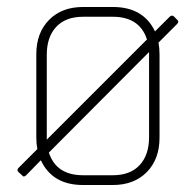

<svg xmlns="http://www.w3.org/2000/svg" viewBox="-20 -530 561 550"><path d="M437 -374V-136Q437 -74 400.5 -37Q364 0 303 0H218Q130 0 97 -71L55 -28Q48 -21 43 -28L33 -37Q27 -43 33 -49L87 -103Q84 -118 84 -136V-374Q84 -436 120.5 -473Q157 -510 218 -510H303Q391 -510 424 -440L466 -482Q472 -488 478 -483L488 -473Q494 -468 487 -461L434 -408Q437 -392 437 -374ZM114 -373V-130L401 -417Q380 -482 303 -482H218Q168 -482 141 -453Q114 -424 114 -373ZM407 -137V-381L120 -93Q141 -28 218 -28H303Q353 -28 380 -57Q407 -86 407 -137Z"/></svg>

Font: Rajdhani Light
Style: Regular
Weight: 300
Designer: Satya Rajpurohit, Jyotish Sonowal
Foundry: Indian Type Foundry
Version: Version 1.201;PS 1.0;hotconv 1.0.78;makeotf.lib2.5.61930; tt